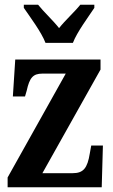

<svg xmlns="http://www.w3.org/2000/svg" viewBox="-20 -786 473 806"><path d="M171 -606H286C303 -651 351 -715 376 -753V-766H317C295 -738 253 -700 228 -668C203 -700 162 -738 140 -766H80V-753C106 -715 154 -651 171 -606ZM12 0H407L412 -175H363L357 -142C347 -80 330 -59 285 -59H158L402 -494V-536H44L34 -381H85L92 -405C104 -459 118 -477 158 -477H256L12 -41Z"/></svg>

Font: Noto Serif Myanmar ExtraCondensed
Style: Bold
Weight: 700
Width: 2
Designer: Ben Mitchell and the Monotype Design Team
Foundry: Monotype Imaging Inc.
Version: Version 2.106